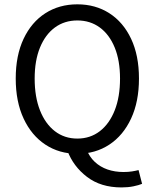

<svg xmlns="http://www.w3.org/2000/svg" viewBox="-20 -688 704 874"><path d="M332.1 12Q249.7 12 186.4 -29.8Q123.2 -71.5 87.4 -148.5Q51.6 -225.4 51.6 -330.5Q51.6 -435.6 87.4 -511.4Q123.2 -587.2 186.4 -627.7Q249.7 -668.3 332.1 -668.3Q414.5 -668.3 477.8 -627.7Q541 -587.2 576.8 -511.4Q612.6 -435.6 612.6 -330.5Q612.6 -225.4 576.8 -148.5Q541 -71.5 477.8 -29.8Q414.5 12 332.1 12ZM332.1 -57.2Q390.7 -57.2 434.4 -90.8Q478 -124.4 502.2 -185.7Q526.4 -246.9 526.4 -330.5Q526.4 -412.3 502.2 -471.5Q478 -530.7 434.4 -562.8Q390.7 -594.9 332.1 -594.9Q273.5 -594.9 229.8 -562.8Q186.2 -530.7 162 -471.5Q137.8 -412.3 137.8 -330.5Q137.8 -246.9 162 -185.7Q186.2 -124.4 229.8 -90.8Q273.5 -57.2 332.1 -57.2ZM533.1 165.2Q438.8 165.2 376.1 117.2Q313.3 69.2 286.8 -2.2L373.5 -8.8Q386.8 25.9 411.6 49Q436.4 72.1 469.7 83.6Q503 95 541.8 95Q564 95 580.8 92.3Q597.6 89.6 610.7 86.2L626.8 148.8Q612.2 155 587.5 160.1Q562.8 165.2 533.1 165.2Z"/></svg>

Font: SourceSans3VF
Style: Regular
Weight: 200
Designer: Paul D. Hunt
Foundry: Adobe
Version: Version 3.052;hotconv 1.1.0;makeotfexe 2.6.0